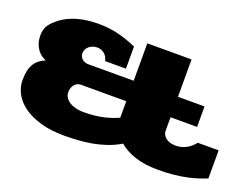

<svg xmlns="http://www.w3.org/2000/svg" viewBox="-115 -1011 1675 1274"><g transform="rotate(20 723.0 -373.5)"><path d="M1142.1 -176.3Q1178.7 -176.3 1212.9 -192.9Q1247.1 -209.5 1274.9 -244.6H1421.9V-46.4Q1396 -35.6 1363.8 -24.9Q1331.5 -14.2 1290.8 -5.4Q1250 3.4 1199.5 8.8Q1148.9 14.2 1085.9 14.2Q990.2 14.2 922.6 -8.8Q855 -31.7 811 -69.8Q765.6 -42.5 716.6 -25.9Q667.5 -9.3 617.7 -0.5Q567.9 8.3 519 11.2Q470.2 14.2 425.3 14.2Q327.6 14.2 255.1 -7.3Q182.6 -28.8 134.8 -64Q86.9 -99.1 63.2 -144.5Q39.6 -189.9 39.6 -237.8Q39.6 -275.9 45.9 -304Q52.2 -332 64.7 -352.8Q77.1 -373.5 95.9 -387.9Q114.7 -402.3 139.6 -413.6Q126 -418.5 110.1 -429Q94.2 -439.5 80.8 -456.8Q67.4 -474.1 58.3 -499.5Q49.3 -524.9 49.3 -560.1Q49.3 -581.5 54.4 -599.1Q59.6 -616.7 70.1 -632.1Q80.6 -647.5 96.2 -662.1Q111.8 -676.8 132.8 -692.4Q175.3 -723.6 239 -742.4Q302.7 -761.2 391.1 -761.2Q462.9 -761.2 529.5 -744.6Q596.2 -728 658.7 -699.7V-543.5H511.7Q507.8 -561.5 499.8 -574.2Q491.7 -586.9 480.7 -595Q469.7 -603 457.3 -606.9Q444.8 -610.8 432.1 -610.8Q417 -610.8 402.6 -606Q388.2 -601.1 377 -592Q365.7 -583 358.9 -570.3Q352.1 -557.6 352.1 -542Q352.1 -531.7 356 -521.5Q359.9 -511.2 367.7 -503.4Q375.5 -495.6 387 -490.7Q398.4 -485.8 413.1 -485.8H734.4V-750H1046.9V-486.3H1234.4V-341.8H1047.4Q1046.9 -332 1046.9 -322.8Q1046.9 -313.5 1046.9 -304.2V-246.1Q1046.9 -232.9 1053 -220.5Q1059.1 -208 1071.3 -198Q1083.5 -188 1101.1 -182.1Q1118.7 -176.3 1142.1 -176.3ZM496.1 -176.3Q538.6 -176.3 575.2 -180.9Q611.8 -185.5 641.6 -192.9Q671.4 -200.2 694.8 -208.7Q718.3 -217.3 734.4 -224.6V-341.3H413.1Q398.4 -341.3 387 -334.7Q375.5 -328.1 367.7 -317.6Q359.9 -307.1 356 -293.5Q352.1 -279.8 352.1 -265.6Q352.1 -248.5 361.1 -232.7Q370.1 -216.8 387.9 -204.1Q405.8 -191.4 432.9 -183.8Q460 -176.3 496.1 -176.3Z"/></g></svg>

Font: Holtwood One SC
Style: Regular
Weight: 400
Version: Version 1.000